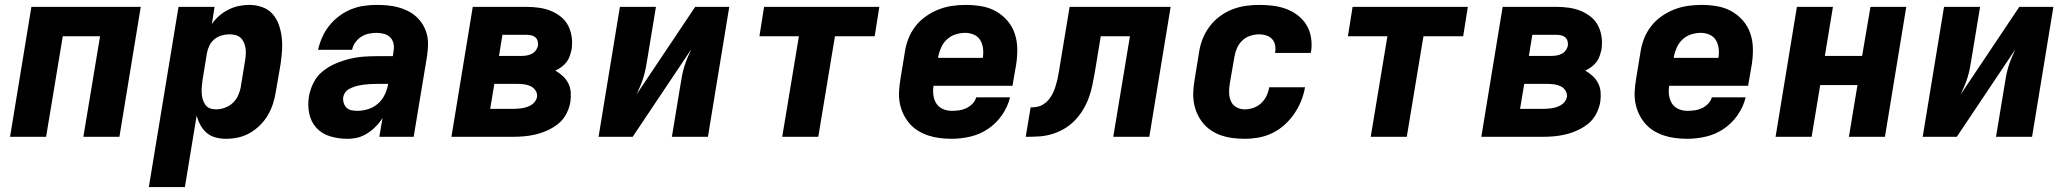

<svg xmlns="http://www.w3.org/2000/svg" viewBox="-20 -558 8440 783"><path d="M21 0 108 -530H554L467 0H320L388 -410H236L168 0Z M587 205 708 -530H855L844 -460Q844 -460 844 -460Q844 -460 844 -460Q857 -479 874.5 -494Q892 -509 912 -519Q932 -529 953.5 -533.5Q975 -538 997 -538Q1024 -538 1049.5 -529Q1075 -520 1092 -500.5Q1109 -481 1117.5 -456Q1126 -431 1129 -404.5Q1132 -378 1130 -350Q1128 -322 1124 -295L1105 -185Q1101 -160 1093.5 -136Q1086 -112 1073 -89.5Q1060 -67 1041 -48Q1022 -29 999.5 -16Q977 -3 952 2.5Q927 8 902 8Q880 8 859 2.5Q838 -3 822.5 -16.5Q807 -30 797 -48.5Q787 -67 782 -87L734 205ZM861 -112Q879 -112 897 -118.5Q915 -125 929 -138Q943 -151 951 -168.5Q959 -186 962 -204L980 -314Q982 -327 982.5 -339.5Q983 -352 981 -363.5Q979 -375 974 -386Q969 -397 960.5 -404.5Q952 -412 940.5 -415Q929 -418 916 -418Q900 -418 884 -413.5Q868 -409 855 -398.5Q842 -388 834.5 -373Q827 -358 824 -342L806 -232Q804 -219 803 -205.5Q802 -192 802.5 -179Q803 -166 806.5 -154Q810 -142 817 -131.5Q824 -121 835.5 -116.5Q847 -112 861 -112Z M1395 8Q1360 8 1326.5 -2Q1293 -12 1270.5 -36.5Q1248 -61 1241 -95.5Q1234 -130 1240 -165Q1245 -194 1259 -221.5Q1273 -249 1297 -268Q1321 -287 1349 -299Q1377 -311 1406 -318Q1435 -325 1463.5 -327Q1492 -329 1521 -329H1582L1585 -350Q1588 -366 1584.5 -381Q1581 -396 1571 -406Q1561 -416 1546 -420Q1531 -424 1515 -424Q1499 -424 1483 -420.5Q1467 -417 1453 -408Q1439 -399 1429 -385Q1419 -371 1416 -355H1277Q1283 -381 1294 -406Q1305 -431 1322.5 -453Q1340 -475 1362.5 -492Q1385 -509 1410.5 -519.5Q1436 -530 1462.5 -534Q1489 -538 1515 -538Q1538 -538 1560 -536Q1582 -534 1603 -528.5Q1624 -523 1643 -513.5Q1662 -504 1677.5 -490Q1693 -476 1704 -458Q1715 -440 1720.5 -419.5Q1726 -399 1725.5 -376.5Q1725 -354 1722 -332L1667 0H1527L1540 -77Q1540 -77 1540 -77Q1540 -77 1540 -77Q1533 -66 1531.5 -64.5Q1530 -63 1527 -58.5Q1524 -54 1520 -50Q1516 -46 1512 -42Q1508 -38 1504 -34Q1500 -30 1495.5 -26.5Q1491 -23 1486.5 -20Q1482 -17 1477.5 -14Q1473 -11 1468 -8.5Q1463 -6 1458 -3.5Q1453 -1 1447.5 0.5Q1442 2 1437 3.5Q1432 5 1426.5 5.5Q1421 6 1416 7Q1411 8 1405.5 8Q1400 8 1395 8ZM1437 -106Q1459 -106 1481.5 -113Q1504 -120 1521.5 -135.5Q1539 -151 1549 -172Q1559 -193 1563 -215V-216H1521Q1511 -216 1501 -215.5Q1491 -215 1481 -214.5Q1471 -214 1461.5 -212.5Q1452 -211 1442 -209Q1432 -207 1422.5 -203.5Q1413 -200 1403.5 -195Q1394 -190 1388 -181.5Q1382 -173 1380 -163Q1378 -151 1381.5 -139Q1385 -127 1393 -119Q1401 -111 1413 -108.5Q1425 -106 1437 -106Z M1821 0 1908 -530H2127Q2153 -530 2178 -526.5Q2203 -523 2225.5 -514Q2248 -505 2267 -490Q2286 -475 2297 -453.5Q2308 -432 2311.5 -407Q2315 -382 2311 -356Q2308 -343 2303.5 -329.5Q2299 -316 2290.5 -305Q2282 -294 2270 -285Q2258 -276 2245 -270Q2261 -261 2275 -248Q2289 -235 2297.5 -218.5Q2306 -202 2307.5 -182Q2309 -162 2306 -142Q2302 -118 2290 -94.5Q2278 -71 2258 -54.5Q2238 -38 2214 -27Q2190 -16 2165.5 -10Q2141 -4 2116.5 -2Q2092 0 2068 0ZM2015 -330H2109Q2119 -330 2129.5 -332Q2140 -334 2149.5 -339Q2159 -344 2165.5 -353Q2172 -362 2174 -372Q2175 -382 2172.5 -391Q2170 -400 2163 -406Q2156 -412 2146.5 -414Q2137 -416 2127 -416H2029ZM1979 -114H2068Q2078 -114 2088 -114.5Q2098 -115 2107.5 -116.5Q2117 -118 2127 -121Q2137 -124 2146 -129.5Q2155 -135 2161.5 -143.5Q2168 -152 2170 -162Q2172 -176 2164.5 -188Q2157 -200 2145 -206Q2133 -212 2118.5 -214Q2104 -216 2089 -216H1996Z M2421 0 2508 -530H2655L2620 -318Q2617 -299 2613.5 -280.5Q2610 -262 2604.5 -244Q2599 -226 2591.5 -208Q2584 -190 2576 -173L2815 -530H2954L2867 0H2720L2755 -212Q2758 -231 2761.5 -249.5Q2765 -268 2770.5 -286Q2776 -304 2783.5 -322Q2791 -340 2799 -357L2560 0Z M3170 0 3238 -410H3077L3096 -530H3566L3547 -410H3385L3317 0Z M3861 8Q3837 8 3812.5 5Q3788 2 3765.5 -5.5Q3743 -13 3723.5 -25Q3704 -37 3689 -54.5Q3674 -72 3664 -93Q3654 -114 3649.5 -137.5Q3645 -161 3646.5 -186Q3648 -211 3652 -235L3670 -345Q3674 -373 3684.5 -400Q3695 -427 3713 -450.5Q3731 -474 3756 -491.5Q3781 -509 3808 -519.5Q3835 -530 3863 -534Q3891 -538 3919 -538Q3951 -538 3983 -532.5Q4015 -527 4041.5 -512Q4068 -497 4088 -474Q4108 -451 4118 -421.5Q4128 -392 4128.5 -359.5Q4129 -327 4124 -295L4109 -208H3787Q3784 -189 3786.5 -170Q3789 -151 3798.5 -136Q3808 -121 3825 -113.5Q3842 -106 3861 -106Q3876 -106 3891 -108Q3906 -110 3920 -116.5Q3934 -123 3945.5 -134.5Q3957 -146 3961 -161H4099Q4090 -123 4066.5 -89Q4043 -55 4009.5 -32.5Q3976 -10 3937.5 -1Q3899 8 3861 8ZM3806 -322H3988Q3991 -341 3989 -359.5Q3987 -378 3978 -393.5Q3969 -409 3952 -416.5Q3935 -424 3916 -424Q3897 -424 3877.5 -418Q3858 -412 3842.5 -398Q3827 -384 3818.5 -365Q3810 -346 3806 -327Z M4163 0 4183 -120Q4196 -120 4209.5 -122.5Q4223 -125 4235 -132.5Q4247 -140 4256.5 -151.5Q4266 -163 4272.5 -175.5Q4279 -188 4283 -201Q4287 -214 4290.5 -227Q4294 -240 4296 -253.5Q4298 -267 4301 -280V-281Q4301 -281 4301 -281.5Q4301 -282 4301 -282L4342 -530H4754L4667 0H4520L4588 -410H4469L4445 -264Q4440 -238 4435 -212Q4430 -186 4420.5 -160Q4411 -134 4396.5 -110Q4382 -86 4362.5 -66Q4343 -46 4318.5 -32Q4294 -18 4268 -10.5Q4242 -3 4215.5 -1.5Q4189 0 4163 0Z M5056 8Q5031 8 5007 5Q4983 2 4961 -5.5Q4939 -13 4920 -25.5Q4901 -38 4886.5 -55.5Q4872 -73 4862.5 -94Q4853 -115 4849 -138.5Q4845 -162 4846.5 -186.5Q4848 -211 4852 -235L4870 -345Q4874 -373 4884.5 -399.5Q4895 -426 4912.5 -449.5Q4930 -473 4954 -491Q4978 -509 5005 -519.5Q5032 -530 5059.5 -534Q5087 -538 5115 -538Q5144 -538 5172 -534.5Q5200 -531 5225.5 -521.5Q5251 -512 5272.5 -495.5Q5294 -479 5308 -456Q5322 -433 5326.5 -405Q5331 -377 5327 -349Q5326 -347 5326 -345.5Q5326 -344 5325 -342H5180Q5180 -342 5180 -343Q5180 -344 5180 -344Q5183 -359 5180 -374Q5177 -389 5167.5 -399Q5158 -409 5144 -413.5Q5130 -418 5115 -418Q5097 -418 5078.5 -412Q5060 -406 5046 -392.5Q5032 -379 5024.5 -361.5Q5017 -344 5014 -326L4995 -216Q4992 -197 4992.5 -179Q4993 -161 5000 -145Q5007 -129 5022.5 -120.5Q5038 -112 5056 -112Q5073 -112 5091 -118Q5109 -124 5123 -137Q5137 -150 5145 -167Q5153 -184 5156 -202H5302Q5297 -173 5286 -146Q5275 -119 5258 -94Q5241 -69 5218 -48.5Q5195 -28 5168 -15Q5141 -2 5112.5 3Q5084 8 5056 8Z M5570 0 5638 -410H5477L5496 -530H5966L5947 -410H5785L5717 0Z M6021 0 6108 -530H6327Q6353 -530 6378 -526.5Q6403 -523 6425.5 -514Q6448 -505 6467 -490Q6486 -475 6497 -453.5Q6508 -432 6511.5 -407Q6515 -382 6511 -356Q6508 -343 6503.5 -329.5Q6499 -316 6490.5 -305Q6482 -294 6470 -285Q6458 -276 6445 -270Q6461 -261 6475 -248Q6489 -235 6497.5 -218.5Q6506 -202 6507.5 -182Q6509 -162 6506 -142Q6502 -118 6490 -94.5Q6478 -71 6458 -54.5Q6438 -38 6414 -27Q6390 -16 6365.5 -10Q6341 -4 6316.5 -2Q6292 0 6268 0ZM6215 -330H6309Q6319 -330 6329.5 -332Q6340 -334 6349.5 -339Q6359 -344 6365.5 -353Q6372 -362 6374 -372Q6375 -382 6372.5 -391Q6370 -400 6363 -406Q6356 -412 6346.5 -414Q6337 -416 6327 -416H6229ZM6179 -114H6268Q6278 -114 6288 -114.5Q6298 -115 6307.5 -116.5Q6317 -118 6327 -121Q6337 -124 6346 -129.5Q6355 -135 6361.5 -143.5Q6368 -152 6370 -162Q6372 -176 6364.5 -188Q6357 -200 6345 -206Q6333 -212 6318.5 -214Q6304 -216 6289 -216H6196Z M6861 8Q6837 8 6812.5 5Q6788 2 6765.5 -5.5Q6743 -13 6723.5 -25Q6704 -37 6689 -54.5Q6674 -72 6664 -93Q6654 -114 6649.5 -137.5Q6645 -161 6646.5 -186Q6648 -211 6652 -235L6670 -345Q6674 -373 6684.5 -400Q6695 -427 6713 -450.5Q6731 -474 6756 -491.5Q6781 -509 6808 -519.5Q6835 -530 6863 -534Q6891 -538 6919 -538Q6951 -538 6983 -532.5Q7015 -527 7041.5 -512Q7068 -497 7088 -474Q7108 -451 7118 -421.5Q7128 -392 7128.5 -359.5Q7129 -327 7124 -295L7109 -208H6787Q6784 -189 6786.5 -170Q6789 -151 6798.5 -136Q6808 -121 6825 -113.5Q6842 -106 6861 -106Q6876 -106 6891 -108Q6906 -110 6920 -116.5Q6934 -123 6945.5 -134.5Q6957 -146 6961 -161H7099Q7090 -123 7066.5 -89Q7043 -55 7009.5 -32.5Q6976 -10 6937.5 -1Q6899 8 6861 8ZM6806 -322H6988Q6991 -341 6989 -359.5Q6987 -378 6978 -393.5Q6969 -409 6952 -416.5Q6935 -424 6916 -424Q6897 -424 6877.5 -418Q6858 -412 6842.5 -398Q6827 -384 6818.5 -365Q6810 -346 6806 -327Z M7221 0 7308 -530H7455L7422 -330H7574L7608 -530H7754L7667 0H7520L7555 -211H7403L7368 0Z M7821 0 7908 -530H8055L8020 -318Q8017 -299 8013.5 -280.5Q8010 -262 8004.5 -244Q7999 -226 7991.5 -208Q7984 -190 7976 -173L8215 -530H8354L8267 0H8120L8155 -212Q8158 -231 8161.5 -249.5Q8165 -268 8170.5 -286Q8176 -304 8183.5 -322Q8191 -340 8199 -357L7960 0Z"/></svg>

Font: Iosevka Curly HvExObl
Style: Regular
Weight: 900
Width: 7
Italic angle: -9°
Monospace: yes
Designer: Belleve Invis
Foundry: Belleve Invis
Version: Version 11.1.0; ttfautohint (v1.8.3)